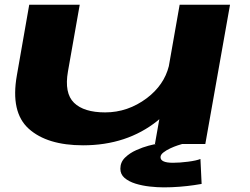

<svg xmlns="http://www.w3.org/2000/svg" viewBox="-20 -606 1050 808"><path d="M632 0 650.5 -104.5Q646.5 -101 642.5 -97.5Q513.5 5.5 329.5 5.5Q178.5 5.5 101 -64.2Q23.5 -134 51 -289L103 -586H315.5L266 -305.5Q250 -214 291.5 -173.5Q333 -133 422.5 -133Q518 -133 598 -193Q670.5 -248 690.5 -327.5L736 -586H948L844 0ZM669.5 182.5Q642 182.5 610.2 179Q578.5 175.5 550.2 166.8Q522 158 504.2 142.8Q486.5 127.5 486.5 104Q486.5 76.5 506.2 57.2Q526 38 553.5 25.8Q581 13.5 605 7.2Q629 1 637 0H746.5Q742 1 727.8 5.8Q713.5 10.5 696.8 18.2Q680 26 667.8 35.5Q655.5 45 655.5 55.5Q655.5 79 708 79Q736 79 771.2 74.5Q806.5 70 823.5 63L828.5 168Q821.5 169.5 796 173.2Q770.5 177 736.5 179.8Q702.5 182.5 669.5 182.5Z"/></svg>

Font: Anybody UltraExpanded Regular
Style: Bold Italic
Weight: 700
Width: 9
Italic angle: -10°
Designer: Tyler Finck
Foundry: Etcetera Type Company
Version: Version 1.010; ttfautohint (v1.8.3) -l 8 -r 50 -G 200 -x 14 